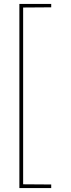

<svg xmlns="http://www.w3.org/2000/svg" viewBox="-20 -837 359 971"><path d="M239 114V96L97 95V-799L239 -800V-817H78V114Z"/></svg>

Font: Advent Pro
Style: Thin
Weight: 100
Designer: Andreas Kalpakidis
Foundry: Andreas Kalpakidis
Version: Version 2.002 2007